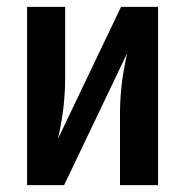

<svg xmlns="http://www.w3.org/2000/svg" viewBox="-20 -540 540 560"><path d="M59 0V-520H170V-312Q170 -276 166.5 -240Q163 -204 156 -169L151 -143Q150 -142 150 -140.5Q150 -139 150 -137L333 -520H441V0H330V-208Q330 -244 333.5 -280Q337 -316 344 -351L349 -377Q350 -378 350 -379.5Q350 -381 350 -383L167 0Z"/></svg>

Font: Iosevka Algr
Style: Bold
Weight: 700
Monospace: yes
Designer: Belleve Invis
Foundry: Belleve Invis
Version: Version 26.0.2; ttfautohint (v1.8.3)